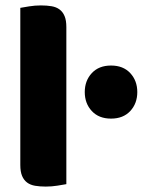

<svg xmlns="http://www.w3.org/2000/svg" viewBox="-20 -681 554 709"><path d="M225 -1Q214 1 192.5 4.5Q171 8 149 8Q127 8 109.5 5Q92 2 80 -7Q68 -16 61.5 -31.5Q55 -47 55 -72V-652Q66 -654 87.5 -657.5Q109 -661 131 -661Q153 -661 170.5 -658Q188 -655 200 -646Q212 -637 218.5 -621.5Q225 -606 225 -581ZM293 -341Q293 -383 319 -411Q345 -439 390 -439Q435 -439 461 -411Q487 -383 487 -341Q487 -299 461 -271Q435 -243 390 -243Q345 -243 319 -271Q293 -299 293 -341Z"/></svg>

Font: Baloo Thambi
Style: Regular
Weight: 400
Designer: Aadarsh Rajan and Ek Type
Foundry: Ek Type
Version: Version 1.100;PS 1.000;hotconv 1.0.88;makeotf.lib2.5.647800;